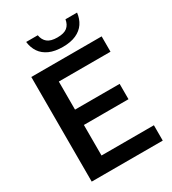

<svg xmlns="http://www.w3.org/2000/svg" viewBox="-222 -1059 1056 1176"><g transform="rotate(-30 306.0 -471.0)"><path d="M73 0V-740H570.5V-631.5H205V-108.5H575.5V0ZM153.5 -324.5V-433H520.5V-324.5ZM333.5 -802.5Q277 -802.5 238.8 -819.8Q200.5 -837 179.2 -868.2Q158 -899.5 153 -941.5H235Q241 -906.5 264 -888Q287 -869.5 333.5 -869.5Q380.5 -869.5 403 -888Q425.5 -906.5 431 -941.5H513Q508 -899.5 487 -868.2Q466 -837 427.8 -819.8Q389.5 -802.5 333.5 -802.5Z"/></g></svg>

Font: Encode Sans SC SemiBold
Style: Regular
Weight: 600
Version: Version 3.002